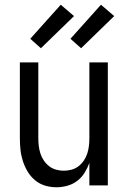

<svg xmlns="http://www.w3.org/2000/svg" viewBox="-20 -784 540 812"><path d="M219 8Q194 8 170.5 1Q147 -6 128 -22Q109 -38 96.5 -59Q84 -80 76.5 -103.5Q69 -127 66.5 -151.5Q64 -176 64 -200V-520H142V-200Q142 -183 144 -166.5Q146 -150 151 -134.5Q156 -119 165.5 -105Q175 -91 188 -81Q201 -71 217 -66.5Q233 -62 250 -62Q267 -62 283 -66.5Q299 -71 312 -81Q325 -91 334.5 -105Q344 -119 349 -134.5Q354 -150 356 -166.5Q358 -183 358 -200V-520H436V0H358V-95Q350 -73 337.5 -53Q325 -33 306.5 -19Q288 -5 265 1.5Q242 8 219 8ZM323 -580 278 -620 407 -764 463 -716ZM153 -580 108 -620 237 -764 293 -716Z"/></svg>

Font: Iosevka
Style: Regular
Weight: 400
Monospace: yes
Designer: Belleve Invis
Foundry: Belleve Invis
Version: Version 33.2.3; ttfautohint (v1.8.4)